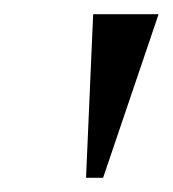

<svg xmlns="http://www.w3.org/2000/svg" viewBox="-20 -717 243 270"><path d="M101 -467 111 -697H203L125 -467Z"/></svg>

Font: Manuale
Style: Italic
Weight: 400
Italic angle: -11°
Designer: Eduardo Tunni / Pablo Cosgaya
Foundry: Eduardo Tunni / Pablo Cosgaya
Version: Version 1.002